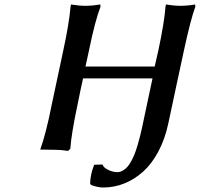

<svg xmlns="http://www.w3.org/2000/svg" viewBox="-20 -671 895 860"><path d="M616.2 -99.1 663.1 -319.8H352.1Q349.6 -309.1 340.3 -265.9Q331.1 -222.7 327.1 -201.2Q299.8 -72.8 294.9 -4.9L285.2 4.9Q252 0 228 0L160.2 -1Q187 -75.7 211.9 -203.1Q261.2 -435.1 263.2 -443.8Q289.6 -565.9 295.9 -640.1Q295.9 -640.6 296.9 -645.5Q297.9 -650.4 297.9 -650.9Q334 -645 362.8 -645Q393.6 -645 429.2 -650.9L430.2 -641.1Q405.3 -576.7 377.9 -441.9Q376.5 -434.1 371.1 -410.6Q365.7 -387.2 362.8 -373H672.9Q675.3 -385.7 681.2 -409.7Q687 -433.6 689 -443.8Q716.3 -571.8 721.2 -640.1Q721.2 -640.6 722.2 -645.5Q723.1 -650.4 723.1 -650.9Q759.3 -645 788.1 -645Q819.3 -645 854 -650.9L855 -641.1Q833.5 -583 803.2 -441.9Q793.5 -395.5 769.5 -285.2Q745.6 -174.8 733.9 -118.2Q718.8 -47.4 689 8.3Q659.2 64 620.1 98.6Q581.1 133.3 535.9 151.1Q490.7 168.9 441.9 168.9Q419.9 168.9 389.2 158.2L383.8 152.8Q383.8 112.3 401.9 66.9L439 65.9Q443.8 80.1 465.1 90.1Q486.3 100.1 504.9 100.1Q518.1 100.1 530.3 93Q542.5 85.9 551.5 75.4Q560.5 64.9 569.6 47.6Q578.6 30.3 584.5 14.9Q590.3 -0.5 596.9 -23.2Q603.5 -45.9 607.4 -61.3Q611.3 -76.7 616.2 -99.1Z"/></svg>

Font: Linear Smooth
Style: Bold Italic
Weight: 700
Designer: Philipp H. Poll, Flanker
Foundry: Philipp H. Poll, reworked by Flanker
Version: Version 1.061 | FøM Fix